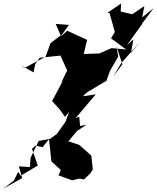

<svg xmlns="http://www.w3.org/2000/svg" viewBox="-44 -1033 914 1117"><path d="M161 -660 187 -697 322 -711 357 -740 307 -711 347 -623 311 -551 324 -567 259 -445 303 -397 334 -353 358 -383 338 -326 287 -254 247 -225 181 -213 134 -115 130 -61 66 -65 85 3 -24 64 37 17 62 -33 77 -11 176 -70 142 -167 162 -185 204 -177 241 -223 255 -94 310 -44 296 -13 375 16 418 6 444 11 481 -24 496 -47 487 -128 417 -190 354 -211 404 -271 459 -307 422 -300 417 -354 396 -346 513 -484 438 -473 464 -497 575 -563 596 -621 644 -704 633 -766 668 -659 615 -588 660 -664 770 -789 718 -725 732 -804 695 -771 785 -896 782 -895 850 -986 783 -932 796 -998 725 -950 658 -966 661 -1013 580 -958H593L624 -847L602 -810L690 -745L605 -753L534 -722L443 -719L463 -801L347 -854L307 -818L357 -888L280 -894L309 -827L250 -782L221 -703L99 -638L76 -654L151 -612Z"/></svg>

Font: Hussar Lance
Style: ExBdObl
Weight: 700
Foundry: Cannot Into Space Fonts, PlusOne Fonts
Version: Version 2.270